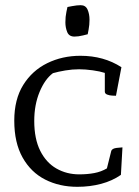

<svg xmlns="http://www.w3.org/2000/svg" viewBox="-20 -712 537 740"><path d="M452 -144 446 -38Q413 -15 370 -3.5Q327 8 278 8Q209 8 154 -20Q99 -48 67 -105Q35 -162 35 -247Q35 -329 69.5 -384.5Q104 -440 162 -468.5Q220 -497 290 -497Q380 -497 448 -453L427 -343Q423 -343 412.5 -343.5Q402 -344 393 -347.5Q384 -351 384 -359V-431Q366 -437 337.5 -441Q309 -445 285 -445Q259 -445 232 -440.5Q205 -436 184 -430Q153 -407 132.5 -357.5Q112 -308 112 -246Q112 -177 135 -131Q158 -85 197.5 -62.5Q237 -40 285 -40Q317 -40 343.5 -45Q370 -50 392 -63L409 -131Q413 -140 430 -142Q447 -144 452 -144ZM291 -692Q310 -692 317.5 -675Q325 -658 325 -636Q325 -616 321.5 -598Q318 -580 318 -580Q318 -580 300 -575.5Q282 -571 267 -571Q246 -571 239 -588.5Q232 -606 232 -626Q232 -648 236 -666.5Q240 -685 240 -685Q240 -685 258.5 -688.5Q277 -692 291 -692Z"/></svg>

Font: Mate SC
Style: Regular
Weight: 400
Designer: Eduardo Rodriguez Tunni
Foundry: Eduardo Rodriguez Tunni
Version: Version 1.003; ttfautohint (v1.8.4.7-5d5b);gftools[0.9.24]